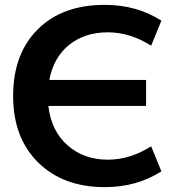

<svg xmlns="http://www.w3.org/2000/svg" viewBox="-20 -760 748 790"><path d="M179 -324Q191 -221 258 -162Q325 -103 424 -103Q515 -103 602 -158L644 -55Q543 10 411 10Q240 10 137 -91.5Q34 -193 34 -365Q34 -538 135 -639Q236 -740 411 -740Q543 -740 644 -675L602 -572Q515 -627 424 -627Q328 -627 264 -575Q200 -523 183 -431H581V-324Z"/></svg>

Font: M PLUS 1p
Style: Bold
Weight: 700
Version: Version 1.062